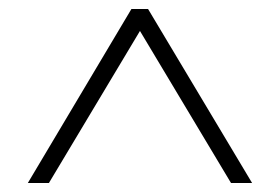

<svg xmlns="http://www.w3.org/2000/svg" viewBox="-20 -720 623 428"><path d="M42 -312 273 -700H310L542 -312H495L292 -651L89 -312Z"/></svg>

Font: DM Sans 9pt ExtraLight
Style: Regular
Weight: 250
Version: Version 4.004;gftools[0.9.30]